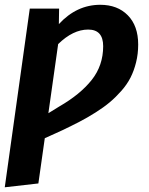

<svg xmlns="http://www.w3.org/2000/svg" viewBox="-21 -566 625 806"><path d="M399.9 -545.9Q472.2 -545.9 515.6 -501.7Q559.1 -457.5 559.1 -378.9Q559.1 -339.8 550.3 -304.4Q541.5 -269 526.9 -240.2Q512.2 -211.4 488.5 -184.6Q464.8 -157.7 439.5 -136.5Q414.1 -115.2 379.6 -93.5Q345.2 -71.8 313.2 -55.2Q281.2 -38.6 240.2 -19L167 14.2L140.1 204.1L-1 220.2L104 -529.8H227.1L226.1 -464.8Q300.8 -545.9 399.9 -545.9ZM228 -119.1Q315.4 -169.4 363.8 -230.2Q412.1 -291 412.1 -372.1Q412.1 -441.9 349.1 -441.9Q285.6 -441.9 223.1 -380.9L182.1 -90.8Z"/></svg>

Font: FiraGO SemiBold
Style: Italic
Weight: 600
Italic angle: -8°
Designer: bBox Type GmbH
Foundry: bBox Type GmbH
Version: Version 1.001;PS 001.001;hotconv 1.0.88;makeotf.lib2.5.64775